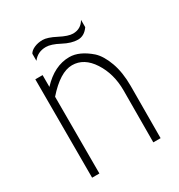

<svg xmlns="http://www.w3.org/2000/svg" viewBox="-154 -739 789 845"><g transform="rotate(-30 241.0 -317.0)"><path d="M381 0 382 -264Q382 -348 341.5 -410.5Q301 -473 240.5 -473Q180 -473 107 -390V0H70V-500H107V-440Q172 -510 248 -510Q299 -510 354 -462Q382 -436 400.5 -385Q419 -334 419 -265L418 0ZM375 -626V-589Q353 -557 320.5 -557Q288 -557 247.5 -578.5Q207 -600 181 -600Q139 -600 115 -568V-604Q122 -617 141 -625.5Q160 -634 184 -634Q208 -634 249.5 -612.5Q291 -591 315 -591Q355 -591 375 -626Z"/></g></svg>

Font: Bubbler One
Style: Regular
Weight: 400
Designer: Brenda Gallo (gbrenda1987@gmail.com)
Foundry: Brenda Gallo
Version: Version 1.003